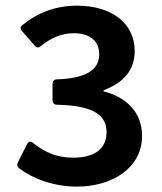

<svg xmlns="http://www.w3.org/2000/svg" viewBox="-20 -656 580 687"><path d="M254.9 11.7C379.9 11.7 488.3 -53.7 488.3 -169.9C488.3 -256.8 428.7 -309.6 350.6 -329.1V-333C422.9 -360.4 461.9 -405.3 461.9 -473.6C461.9 -572.3 379.9 -635.7 255.9 -635.7C178.7 -635.7 114.3 -610.4 60.5 -566.4C52.7 -560.5 51.8 -552.7 58.6 -544.9L104.5 -492.2C111.3 -484.4 118.2 -484.4 126 -491.2C162.1 -520.5 200.2 -537.1 244.1 -537.1C300.8 -537.1 335 -509.8 335 -461.9C335 -413.1 299.8 -376 184.6 -372.1C173.8 -372.1 168 -366.2 168 -356.4V-296.9C168 -287.1 173.8 -281.2 184.6 -281.2C319.3 -278.3 361.3 -241.2 361.3 -182.6C361.3 -119.1 311.5 -91.8 243.2 -91.8C182.6 -91.8 139.6 -111.3 98.6 -144.5C89.8 -151.4 82 -150.4 77.1 -140.6L43.9 -75.2C40 -67.4 41 -59.6 48.8 -53.7C93.8 -18.6 169.9 11.7 254.9 11.7Z"/></svg>

Font: Ed Sans Neue SemiBold
Style: Regular
Weight: 600
Designer: Stephen Hutchings
Version: Version 1.004;PS 001.004;hotconv 1.0.88;makeotf.lib2.5.64775